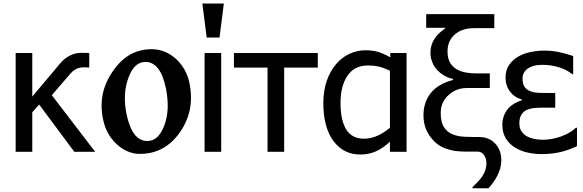

<svg xmlns="http://www.w3.org/2000/svg" viewBox="-20 -838 3219 1060"><path d="M505.4 0H390.1L196.3 -260.7L158.2 -218.3V0H66.4V-545.4H158.2V-304.7L310.1 -485.4Q336.4 -517.1 366.9 -531.7Q397.5 -546.4 427.7 -546.4Q440.4 -546.4 455.1 -545.9Q469.7 -545.4 472.7 -545.4V-465.3H467.3Q460 -466.3 452.1 -466.3Q444.3 -466.3 440.4 -466.3Q438 -466.3 431.2 -465.8Q424.3 -465.3 413.1 -462.4Q402.3 -459 390.4 -450.7Q378.4 -442.4 369.6 -432.6L266.1 -312.5Z M752 11.7Q682.6 11.7 623 -43Q565.9 -97.2 549.8 -175.8Q517.6 -321.8 602.1 -443.4Q644.5 -505.9 698 -536.1Q751.5 -566.4 816.9 -566.4Q890.6 -566.4 950.7 -513.7Q1008.8 -460 1025.4 -381.8Q1041.5 -304.7 1028.8 -237.3Q1016.1 -169.9 974.6 -109.4Q931.6 -47.9 876 -18.1Q820.3 11.7 752 11.7ZM793 -59.6Q825.2 -59.6 847.9 -81.1Q870.6 -102.5 886.7 -144Q903.8 -189.5 905.8 -240.5Q907.7 -291.5 896 -350.6Q880.4 -424.8 852.1 -460.4Q823.7 -496.1 782.2 -496.1Q721.2 -496.1 689 -408.7Q671.9 -362.8 669.7 -311.3Q667.5 -259.8 679.7 -202.6Q710.9 -59.6 793 -59.6Z M1201.2 0H1109.4V-545.4H1201.2ZM1215.8 -818.4 1191.9 -630.9H1121.1L1097.2 -818.4Z M1734.4 -464.8H1548.8V0H1457V-464.8H1271.5V-545.4H1734.4Z M2224.6 0H2132.8V-55.7Q2093.8 -19.5 2054.9 -2.2Q2016.1 15.1 1969.2 15.1Q1875.5 15.1 1820.3 -60.3Q1765.1 -135.7 1765.1 -268.6Q1765.1 -335.9 1783.4 -390.1Q1801.8 -444.3 1835.9 -484.4Q1865.7 -520 1908.2 -540.3Q1950.7 -560.5 1997.1 -560.5Q2038.1 -560.5 2068.6 -551Q2099.1 -541.5 2132.8 -522.5H2134.8V-545.4H2224.6ZM2132.8 -132.8V-447.3Q2098.6 -463.9 2071.3 -470.2Q2043.9 -476.6 2012.2 -476.6Q1936.5 -476.6 1898.2 -419.7Q1859.9 -362.8 1859.9 -270.5Q1859.9 -174.3 1891.4 -123.3Q1922.9 -72.3 1990.7 -72.3Q2026.9 -72.3 2063.7 -88.6Q2100.6 -105 2132.8 -132.8Z M2747.6 46.9Q2747.6 89.4 2726.1 131.1Q2704.6 172.9 2676.3 201.2H2588.9V194.3Q2603.5 181.2 2618.7 165Q2633.8 148.9 2643.6 133.8Q2655.8 114.3 2660.6 97.9Q2665.5 81.5 2665.5 64Q2665.5 37.6 2652.3 18.3Q2639.2 -1 2617.7 -1H2558.1Q2533.7 -1 2510.5 -2.7Q2487.3 -4.4 2463.4 -10.7Q2440.4 -16.6 2419.7 -26.9Q2398.9 -37.1 2379.9 -55.2Q2349.1 -85 2333.5 -121.3Q2317.9 -157.7 2317.9 -201.2Q2317.9 -273.4 2357.9 -324Q2397.9 -374.5 2481 -396.5V-401.9Q2453.6 -408.2 2431.4 -421.4Q2409.2 -434.6 2392.6 -452.6Q2376 -470.7 2366.2 -495.4Q2356.4 -520 2356.4 -546.9Q2356.4 -569.3 2362.1 -587.9Q2367.7 -606.4 2379.4 -625Q2389.2 -640.1 2404.3 -654.3Q2419.4 -668.5 2438 -681.6V-684.6H2333V-759.8H2709V-682.6H2599.6Q2529.8 -682.6 2490.2 -647.2Q2450.7 -611.8 2450.7 -553.7Q2450.7 -514.6 2465.6 -490.7Q2480.5 -466.8 2502.9 -454.6Q2523.9 -442.9 2551.5 -437.7Q2579.1 -432.6 2613.8 -432.6H2684.1V-352.1H2556.6Q2499 -352.1 2456.1 -313Q2413.1 -273.9 2413.1 -214.8Q2413.1 -163.6 2430.9 -136.2Q2448.7 -108.9 2477.1 -97.2Q2505.4 -85 2541.5 -83.3Q2577.6 -81.5 2617.7 -81.5H2625Q2680.2 -81.5 2713.9 -45.4Q2747.6 -9.3 2747.6 46.9Z M3165.5 -31.2Q3115.7 -7.8 3070.3 2.4Q3024.9 12.7 2968.8 12.7Q2932.6 12.7 2894.3 4.6Q2856 -3.4 2824.7 -22.5Q2793 -41.5 2773.2 -72.8Q2753.4 -104 2753.4 -149.4Q2753.4 -195.3 2779.5 -231Q2805.7 -266.6 2861.8 -285.2V-288.6Q2820.3 -299.8 2795.7 -332.5Q2771 -365.2 2771 -409.7Q2771 -452.1 2791.7 -481Q2812.5 -509.8 2843.3 -526.9Q2873 -543.5 2910.9 -551Q2948.7 -558.6 2982.9 -558.6Q3027.8 -558.6 3065.4 -550.5Q3103 -542.5 3144.5 -528.8V-428.7H3138.7Q3108.9 -453.6 3064.9 -466.8Q3021 -480 2976.1 -480Q2955.6 -480 2938.5 -477.3Q2921.4 -474.6 2902.3 -464.8Q2886.7 -457 2875.7 -441.4Q2864.7 -425.8 2864.7 -403.3Q2864.7 -373.5 2877.2 -356.9Q2889.6 -340.3 2911.1 -333Q2930.7 -326.2 2955.1 -325.4Q2979.5 -324.7 3002 -324.7H3045.4V-243.7H2981Q2953.6 -243.7 2930.9 -241.7Q2908.2 -239.7 2888.2 -231Q2869.6 -222.7 2858.4 -204.6Q2847.2 -186.5 2847.2 -157.7Q2847.2 -130.4 2859.4 -112.8Q2871.6 -95.2 2888.7 -85.4Q2905.8 -76.2 2928.7 -71.3Q2951.7 -66.4 2976.6 -66.4Q3024.4 -66.4 3075.4 -84Q3126.5 -101.6 3159.7 -132.8H3165.5Z"/></svg>

Font: IranNastaliq
Style: Regular
Weight: 400
Designer: Hossein Zahedi
Version: Version 1.5